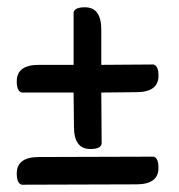

<svg xmlns="http://www.w3.org/2000/svg" viewBox="-20 -506 492 527"><path d="M40 -252Q26 -255 26 -283Q26 -328 87 -328H182V-472Q185 -486 213 -486Q258 -486 258 -425V-328L401 -329Q415 -326 415 -298Q415 -253 354 -253L258 -252L259 -111Q256 -97 228 -97Q183 -97 183 -158L182 -252ZM40 1Q26 -2 26 -30Q26 -75 87 -75L401 -76Q415 -73 415 -45Q415 0 354 0Z"/></svg>

Font: Sofia
Style: Regular
Weight: 400
Designer: Paula Nazal and Daniel Hernndez
Foundry: Paula Nazal, Daniel Hernndez
Version: Version 1.001